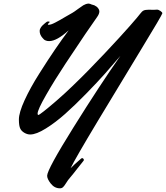

<svg xmlns="http://www.w3.org/2000/svg" viewBox="-20 -732 910 1052"><path d="M869.6 -659.2Q867.2 -648.4 754.4 -463.1Q641.6 -277.8 516.6 -70.1Q391.6 137.7 366.7 189.9Q384.8 170.9 425.3 136.2Q428.2 134.3 429.7 134.3Q433.6 134.3 436.5 137.5Q439.5 140.6 439.5 144.5Q439.5 147 438.5 147.9Q430.7 156.7 404.5 190.7Q378.4 224.6 362.3 243.2Q353 253.4 343 269.8Q333 286.1 325.9 293Q318.8 299.8 308.6 299.8Q278.8 299.8 258.5 274.2Q238.3 248.5 238.3 231Q238.3 196.8 383.5 -35.6Q528.8 -268.1 639.6 -425.8Q599.1 -377.9 556.4 -329.8Q513.7 -281.7 451.9 -218.5Q390.1 -155.3 337.2 -108.2Q284.2 -61 231.4 -28.1Q178.7 4.9 145.5 4.9Q129.4 4.9 113.5 -4.4Q97.7 -13.7 91.3 -26.9Q83.5 -42 83.5 -77.1Q83.5 -114.7 114.7 -182.9Q146 -251 195.1 -328.6Q244.1 -406.2 282.2 -461.9Q320.3 -517.6 356.4 -565.9Q291 -506.8 249.5 -506.8Q238.8 -506.8 231.4 -509.8Q224.1 -512.7 221.2 -515.4Q218.3 -518.1 212.4 -524.9Q197.3 -542 197.3 -563Q197.3 -570.8 202.4 -579.1Q207.5 -587.4 212.2 -592Q216.8 -596.7 225.6 -604Q234.4 -611.3 235.4 -611.8Q238.3 -614.3 244.6 -614.3Q252.4 -614.3 252.4 -610.8Q252.4 -609.9 247.3 -605.5Q242.2 -601.1 242.2 -598.1Q242.2 -596.2 246.6 -596.2Q252.9 -596.2 261.2 -598.9Q269.5 -601.6 283 -608.6Q296.4 -615.7 307.4 -621.8Q318.4 -627.9 340.3 -640.9Q362.3 -653.8 377.4 -662.1Q385.3 -666.5 407.5 -682.9Q429.7 -699.2 436.5 -703.1Q450.7 -711.4 464.8 -712.4Q469.2 -712.4 473.6 -710.9Q481.4 -707 488 -705.6Q494.6 -704.1 496.6 -703.1Q504.9 -698.7 509.3 -695.6Q513.7 -692.4 519 -685.1Q524.4 -677.7 524.4 -669.4Q524.4 -655.8 511.7 -638.2Q496.6 -617.7 448.2 -546.6Q399.9 -475.6 339.1 -383.5Q278.3 -291.5 232.2 -210.9Q186 -130.4 186 -109.4Q186 -102.1 191.4 -102.1Q193.8 -102.1 218.5 -121.1Q243.2 -140.1 287.6 -178.5Q332 -216.8 375.5 -258.8Q460.9 -340.8 552.2 -438Q643.6 -535.2 691.9 -590.3Q740.2 -645.5 748.5 -657.2Q757.8 -669.9 766.8 -674.3Q775.9 -678.7 794.4 -678.7Q798.3 -678.7 807.6 -678.5Q816.9 -678.2 821.8 -678.2Q825.2 -678.2 831.5 -678.7Q837.9 -679.2 840.3 -679.2Q848.6 -679.2 859.1 -671.9Q869.6 -664.6 869.6 -659.2Z"/></svg>

Font: Yellowtail
Style: Regular
Weight: 400
Designer: Astigmatic (AOETI)
Foundry: Astigmatic (AOETI)
Version: Version 1.000